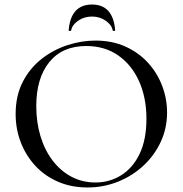

<svg xmlns="http://www.w3.org/2000/svg" viewBox="-20 -815 806 847"><path d="M366 12Q294 12 235.5 -13.5Q177 -39 135.5 -84Q94 -129 71.5 -187.5Q49 -246 49 -312Q49 -393 80.5 -454Q112 -515 164 -555.5Q216 -596 278 -616Q340 -636 401 -636Q475 -636 533.5 -609.5Q592 -583 633 -538Q674 -493 695.5 -436Q717 -379 717 -319Q717 -249 689 -189Q661 -129 612.5 -84Q564 -39 500.5 -13.5Q437 12 366 12ZM401 -10Q464 -10 515.5 -42.5Q567 -75 596.5 -137.5Q626 -200 626 -291Q626 -384 593.5 -456.5Q561 -529 501.5 -570.5Q442 -612 360 -612Q255 -612 197.5 -541Q140 -470 140 -347Q140 -276 158.5 -214.5Q177 -153 212 -107Q247 -61 295 -35.5Q343 -10 401 -10ZM294 -681Q293 -678 287.5 -678.5Q282 -679 283 -683Q293 -795 386 -795Q478 -795 488 -683Q489 -679 483.5 -678.5Q478 -678 477 -681Q473 -705 446.5 -723.5Q420 -742 386 -742Q351 -742 324.5 -723.5Q298 -705 294 -681Z"/></svg>

Font: Cormorant Medium
Style: Regular
Weight: 500
Designer: Christian Thalmann (Catharsis Fonts)
Foundry: Catharsis Fonts
Version: Version 4.000